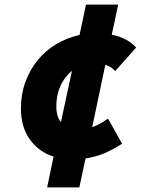

<svg xmlns="http://www.w3.org/2000/svg" viewBox="-20 -715 640 835"><path d="M71 -242Q71 -305 90.5 -358.5Q110 -412 144.5 -454Q179 -496 225.5 -523.5Q272 -551 326 -563L354 -695H494L466 -564Q501 -557 528 -542.5Q555 -528 572 -508L481 -406Q473 -415 462.5 -422Q452 -429 438 -433L381 -162Q398 -168 414.5 -177Q431 -186 450 -199L511 -90Q471 -64 432.5 -48Q394 -32 352 -26L325 100H185L213 -34Q149 -54 110 -108.5Q71 -163 71 -242ZM225 -251Q225 -230 230 -213Q235 -196 245 -184L293 -407Q273 -391 257.5 -368Q242 -345 233.5 -315.5Q225 -286 225 -251Z"/></svg>

Font: Radio Canada
Style: Italic
Weight: 400
Italic angle: -12°
Designer: Charles Daoud, Etienne Aubert Bonn, Alexandre Saumier Demers, Jacques Le Bailly
Foundry: Radio-Canada
Version: Version 2.104;gftools[0.9.28.dev5+ged2979d]